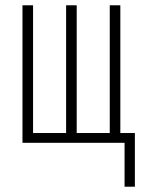

<svg xmlns="http://www.w3.org/2000/svg" viewBox="-20 -540 540 726"><path d="M451 166V0H65V-520H105V-37H230V-520H270V-37H395V-520H435V-37H490V166Z"/></svg>

Font: Iosevka SS18 Extralight
Style: Regular
Weight: 200
Monospace: yes
Designer: Belleve Invis
Foundry: Belleve Invis
Version: Version 25.1.1; ttfautohint (v1.8.4)